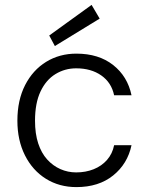

<svg xmlns="http://www.w3.org/2000/svg" viewBox="-20 -752 608 784"><path d="M292 12Q222 12 167.5 -22Q113 -56 82 -117.5Q51 -179 51 -259Q51 -343 82.5 -404.5Q114 -466 168.5 -499.5Q223 -533 292 -533Q383 -533 442 -486.5Q501 -440 517 -363H446Q435 -415 393.5 -444Q352 -473 291 -473Q245 -473 206.5 -449.5Q168 -426 145.5 -378.5Q123 -331 123 -259Q123 -206 136 -166.5Q149 -127 172.5 -101Q196 -75 226.5 -61.5Q257 -48 291 -48Q330 -48 362.5 -61Q395 -74 417 -99Q439 -124 446 -159H517Q501 -83 442 -35.5Q383 12 292 12ZM204 -564 181 -607 354 -732 387 -676Z"/></svg>

Font: DM Sans 10pt Light
Style: Regular
Weight: 300
Version: Version 4.004;gftools[0.9.30]